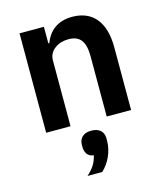

<svg xmlns="http://www.w3.org/2000/svg" viewBox="-118 -621 824 974"><g transform="rotate(-15 294.0 -134.0)"><path d="M297 49C338 49 362 70 362 107V120C362 177 333 234 297 266H220C252 237 269 212 278 173C245 170 233 144 233 117V107C233 70 257 49 297 49ZM74 0V-522H202V-435H207C228 -491 272 -534 353 -534C461 -534 520 -461 520 -330V0H392V-317C392 -392 367 -429 306 -429C279 -429 254 -422 235 -408C215 -394 202 -373 202 -345V0Z"/></g></svg>

Font: Plexus Sans SemiBold
Style: Regular
Weight: 600
Version: Version 2.001;PS 002.001;hotconv 1.0.70;makeotf.lib2.5.58329